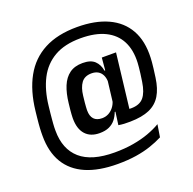

<svg xmlns="http://www.w3.org/2000/svg" viewBox="-144 -811 1132 1129"><g transform="rotate(-20 422.5 -246.5)"><path d="M367 -34.5Q310 -34.5 278.8 -69.2Q247.5 -104 247.5 -170Q247.5 -174.5 247.8 -180Q248 -185.5 248.5 -194.8Q249 -204 250.5 -220Q252 -236 255 -261.5Q261.5 -322 279.5 -365.8Q297.5 -409.5 329.8 -433Q362 -456.5 412 -456.5Q462.5 -456.5 487.2 -433Q512 -409.5 518.5 -370H542.5L515.5 -284Q516 -287.5 516 -290.8Q516 -294 516 -297Q516 -324.5 507 -343.2Q498 -362 481.2 -371.8Q464.5 -381.5 441 -381.5Q397.5 -381.5 376.5 -352.8Q355.5 -324 350 -274Q347 -248.5 345.5 -232.8Q344 -217 343.5 -208Q343 -199 342.8 -194.2Q342.5 -189.5 342.5 -186Q342.5 -149 359.8 -130.5Q377 -112 410.5 -112Q432.5 -112 450.8 -121.5Q469 -131 482.5 -148Q496 -165 502.5 -187.5L513.5 -121.5H492Q482.5 -96 467 -76.5Q451.5 -57 427.2 -45.8Q403 -34.5 367 -34.5ZM485.5 -41 500 -147.5 498.5 -163 519 -333 521 -347 529.5 -442.5 530 -448H619L572.5 -52ZM554 -110Q563.5 -109.5 570.8 -109Q578 -108.5 590.5 -108.5Q643.5 -108.5 669 -138.8Q694.5 -169 704 -232Q708.5 -260 711.2 -282.2Q714 -304.5 715.5 -320.8Q717 -337 717.5 -347Q721.5 -426 692.8 -482Q664 -538 603.2 -567.8Q542.5 -597.5 450.5 -597.5Q351 -597.5 285.8 -559.8Q220.5 -522 185 -452.8Q149.5 -383.5 139 -288.5Q136 -262.5 134 -243Q132 -223.5 130.8 -208.5Q129.5 -193.5 128.5 -181.2Q127.5 -169 127.2 -158.5Q127 -148 127 -137Q127 -21 197.5 40.8Q268 102.5 411 102.5Q475 102.5 528.8 93.2Q582.5 84 626.2 68Q670 52 703.5 32L691 110Q656 128 614 142.2Q572 156.5 520.5 164.5Q469 172.5 405.5 172.5Q287.5 172.5 207.2 137.8Q127 103 86 34.8Q45 -33.5 45 -133.5Q45 -145.5 45.2 -157.2Q45.5 -169 46.2 -181.8Q47 -194.5 48.2 -209.8Q49.5 -225 51.5 -243.8Q53.5 -262.5 56 -285.5Q69.5 -408.5 116.8 -493.5Q164 -578.5 247.8 -622.5Q331.5 -666.5 453.5 -666.5Q566.5 -666.5 645.5 -630.2Q724.5 -594 764.2 -523.2Q804 -452.5 799.5 -348.5Q799 -337 797.8 -321.5Q796.5 -306 793.8 -283.8Q791 -261.5 786.5 -228.5Q777.5 -163 752 -120.8Q726.5 -78.5 679.8 -58Q633 -37.5 559 -36.5Q539.5 -36 521.2 -37Q503 -38 485.5 -41Z"/></g></svg>

Font: Anek Tamil Medium
Style: Regular
Weight: 500
Designer: Aadarsh Rajan (Tamil), Yesha Goshar (Latin)
Foundry: Ek Type
Version: Version 1.003